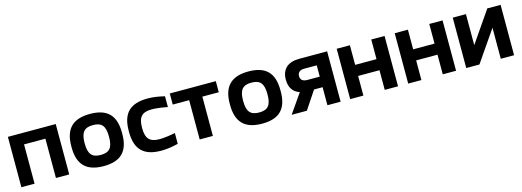

<svg xmlns="http://www.w3.org/2000/svg" viewBox="-6 -1171 5005 1841"><g transform="rotate(-15 2496.0 -250.0)"><path d="M51 0H182V-390H394V0H526V-500H51Z M615 -256V-244C615 -70 699 9 867 9C1037 9 1118 -70 1118 -244V-256C1118 -430 1037 -509 867 -509C699 -509 615 -430 615 -256ZM746 -248V-252C746 -359 782 -398 867 -398C953 -398 988 -359 988 -252V-248C988 -141 953 -102 867 -102C782 -102 746 -141 746 -248Z M1185 -256V-244C1185 -68 1268 9 1440 9C1491 9 1546 1 1607 -14V-121C1565 -112 1493 -102 1453 -102C1356 -102 1316 -140 1316 -248V-252C1316 -360 1356 -398 1453 -398C1493 -398 1565 -388 1607 -379V-486C1546 -501 1491 -509 1440 -509C1268 -509 1185 -432 1185 -256Z M1821 0H1952V-390H2115V-500H1658V-390H1821Z M2188 -256V-244C2188 -70 2272 9 2440 9C2610 9 2691 -70 2691 -244V-256C2691 -430 2610 -509 2440 -509C2272 -509 2188 -430 2188 -256ZM2319 -248V-252C2319 -359 2355 -398 2440 -398C2526 -398 2561 -359 2561 -252V-248C2561 -141 2526 -102 2440 -102C2355 -102 2319 -141 2319 -248Z M3220 -500H2944C2829 -500 2767 -444 2767 -339C2767 -262 2801 -211 2866 -190L2734 0H2885L3004 -179H3089V0H3220ZM2898 -339C2898 -376 2922 -396 2965 -396H3089V-284H2965C2922 -284 2898 -303 2898 -339Z M3315 0H3446V-195H3658V0H3790V-500H3658V-305H3446V-500H3315Z M3891 0H4022V-195H4234V0H4366V-500H4234V-305H4022V-500H3891Z M4467 0H4598L4810 -308V0H4942V-500H4810L4598 -192V-500H4467Z"/></g></svg>

Font: LT Wave Alt Bold
Style: Regular
Weight: 700
Designer: Daniel Lyons
Version: Version 2.5 (Glyphs App)